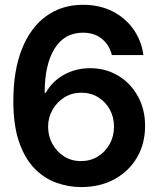

<svg xmlns="http://www.w3.org/2000/svg" viewBox="-20 -757 649 787"><path d="M312.5 9.8Q260.3 9.8 210.7 -8.1Q161.1 -25.9 121.3 -66.7Q81.5 -107.4 58.1 -175.3Q34.7 -243.2 34.7 -343.3Q34.7 -467.3 69.6 -555.4Q104.5 -643.6 168.7 -690.4Q232.9 -737.3 319.8 -737.3Q388.7 -737.3 441.7 -710.2Q494.6 -683.1 527.3 -636.5Q560.1 -589.8 567.9 -531.2H438.5Q428.2 -573.2 397.5 -598.1Q366.7 -623 319.8 -623Q244.1 -623 203.6 -557.6Q163.1 -492.2 163.1 -377H168Q194.3 -424.3 242.7 -450.9Q291 -477.5 349.6 -477.5Q413.1 -477.5 464.1 -447Q515.1 -416.5 544.9 -363Q574.7 -309.6 574.7 -240.7Q574.7 -168.5 542 -112.1Q509.3 -55.7 450.2 -22.9Q391.1 9.8 312.5 9.8ZM311.5 -96.7Q350.6 -96.7 381.1 -115.5Q411.6 -134.3 429.4 -166.3Q447.3 -198.2 447.3 -237.8Q447.3 -276.9 429.9 -308.3Q412.6 -339.8 382.3 -358.4Q352.1 -377 313.5 -377Q274.9 -377 244.1 -357.9Q213.4 -338.9 195.3 -307.1Q177.2 -275.4 177.2 -237.3Q177.2 -199.2 194.8 -167.2Q212.4 -135.3 242.7 -116Q272.9 -96.7 311.5 -96.7Z"/></svg>

Font: Inter Tight SemiBold
Style: Regular
Weight: 600
Designer: Rasmus Andersson
Foundry: rsms
Version: Version 3.004; ttfautohint (v1.8.4.7-5d5b)